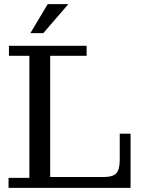

<svg xmlns="http://www.w3.org/2000/svg" viewBox="-20 -902 692 922"><path d="M126 -743 209 -882H308L188 -743ZM21 0V-48H121V-634H23V-682H396V-634H221V-52H478Q522 -52 538.5 -70Q555 -88 555 -134V-260H607V0Z"/></svg>

Font: Montagu Slab 144pt
Style: Regular
Weight: 400
Designer: Florian Karsten
Foundry: Florian Karsten
Version: Version 1.000; ttfautohint (v1.8.3)